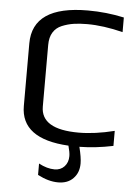

<svg xmlns="http://www.w3.org/2000/svg" viewBox="-58 -705 680 942"><g transform="rotate(5 282.0 -233.5)"><path d="M519 -9Q433 9 353 10Q366 62 366 91Q366 137 338 165Q311 193 264 193Q216 193 163 165V109Q204 131 241 131Q271 131 289.5 111Q308 91 308 60Q308 41 299 9Q64 -4 64 -166V-474Q64 -660 337 -660Q428 -660 515 -641V-569Q419 -593 339 -593Q301 -593 272 -588.5Q243 -584 215 -572.5Q187 -561 172 -536.5Q157 -512 157 -475V-171Q157 -59 343 -59Q423 -59 519 -83Z"/></g></svg>

Font: Play
Style: Regular
Weight: 400
Designer: Jonas Hecksher
Foundry: Jonas Hecksher, Playtypeª, e-types AS
Version: Version 1.002